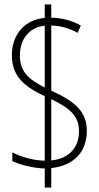

<svg xmlns="http://www.w3.org/2000/svg" viewBox="-20 -780 441 858"><path d="M180 -27V58H209V-29C313 -40 368 -104 368 -195C368 -280 317 -326 209 -375V-666C253 -665 291 -653 327 -633L341 -666C302 -688 258 -700 209 -701V-760H180V-700C94 -693 33 -629 33 -533C33 -440 87 -394 180 -350V-62C131 -62 71 -80 35 -99V-60C69 -44 125 -29 180 -27ZM180 -665V-389C109 -425 69 -458 69 -532C69 -611 116 -659 180 -665ZM209 -63V-337C295 -295 333 -261 333 -193C333 -116 283 -70 209 -63Z"/></svg>

Font: Noto Sans Lao UI ExtCond ExtLt
Style: Regular
Weight: 200
Width: 2
Designer: Monotype Design Team
Foundry: Monotype Imaging Inc.
Version: Version 2.000